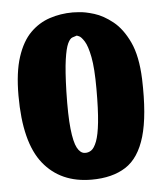

<svg xmlns="http://www.w3.org/2000/svg" viewBox="-46 -615 552 655"><g transform="rotate(-5 230.0 -287.0)"><path d="M227 -574Q227 -574 248 -573Q269 -572 300 -562.5Q331 -553 363 -527.5Q395 -502 417.5 -454Q440 -406 443 -327Q447 -202 426 -130.5Q405 -59 359 -29.5Q313 0 242 0Q136 0 77 -73.5Q18 -147 18 -307Q18 -387 35 -439Q52 -491 81 -520Q110 -549 147.5 -561.5Q185 -574 227 -574ZM234 -494Q227 -492 218.5 -489Q210 -486 202.5 -470Q195 -454 189.5 -416Q184 -378 182 -307Q180 -226 185 -179.5Q190 -133 200.5 -113.5Q211 -94 226 -93Q238 -92 248.5 -99Q259 -106 267.5 -128Q276 -150 280.5 -193Q285 -236 285 -307Q285 -378 277.5 -416.5Q270 -455 259.5 -471.5Q249 -488 241.5 -491Q234 -494 234 -494Z"/></g></svg>

Font: Nerko One
Style: Regular
Weight: 400
Designer: Nermin Kahrimanovic
Foundry: Nermin Kahrimanovic
Version: Version 1.101